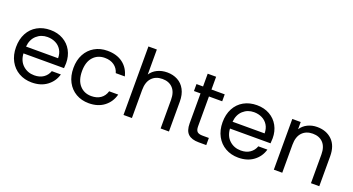

<svg xmlns="http://www.w3.org/2000/svg" viewBox="-48 -1340 3588 1949"><g transform="rotate(20 1745.5 -365.5)"><path d="M577 -295Q577 -269 574 -240H136Q141 -159 191.5 -113.5Q242 -68 314 -68Q373 -68 412.5 -95.5Q452 -123 468 -169H566Q544 -90 478 -40.5Q412 9 314 9Q236 9 174.5 -26Q113 -61 78 -125.5Q43 -190 43 -275Q43 -360 77 -424Q111 -488 172.5 -522.5Q234 -557 314 -557Q392 -557 452 -523Q512 -489 544.5 -429.5Q577 -370 577 -295ZM483 -314Q483 -366 460 -403.5Q437 -441 397.5 -460.5Q358 -480 310 -480Q241 -480 192.5 -436Q144 -392 137 -314Z M663 -275Q663 -360 697 -423.5Q731 -487 791.5 -522Q852 -557 930 -557Q1031 -557 1096.5 -508Q1162 -459 1183 -372H1085Q1071 -422 1030.5 -451Q990 -480 930 -480Q852 -480 804 -426.5Q756 -373 756 -275Q756 -176 804 -122Q852 -68 930 -68Q990 -68 1030 -96Q1070 -124 1085 -176H1183Q1161 -92 1095 -41.5Q1029 9 930 9Q852 9 791.5 -26Q731 -61 697 -125Q663 -189 663 -275Z M1576 -558Q1638 -558 1688 -531.5Q1738 -505 1766.5 -452Q1795 -399 1795 -323V0H1705V-310Q1705 -392 1664 -435.5Q1623 -479 1552 -479Q1480 -479 1437.5 -434Q1395 -389 1395 -303V0H1304V-740H1395V-470Q1422 -512 1469.5 -535Q1517 -558 1576 -558Z M2055 -473V-150Q2055 -110 2072 -93.5Q2089 -77 2131 -77H2198V0H2116Q2040 0 2002 -35Q1964 -70 1964 -150V-473H1893V-548H1964V-686H2055V-548H2198V-473Z M2808 -295Q2808 -269 2805 -240H2367Q2372 -159 2422.5 -113.5Q2473 -68 2545 -68Q2604 -68 2643.5 -95.5Q2683 -123 2699 -169H2797Q2775 -90 2709 -40.5Q2643 9 2545 9Q2467 9 2405.5 -26Q2344 -61 2309 -125.5Q2274 -190 2274 -275Q2274 -360 2308 -424Q2342 -488 2403.5 -522.5Q2465 -557 2545 -557Q2623 -557 2683 -523Q2743 -489 2775.5 -429.5Q2808 -370 2808 -295ZM2714 -314Q2714 -366 2691 -403.5Q2668 -441 2628.5 -460.5Q2589 -480 2541 -480Q2472 -480 2423.5 -436Q2375 -392 2368 -314Z M3195 -558Q3295 -558 3357 -497.5Q3419 -437 3419 -323V0H3329V-310Q3329 -392 3288 -435.5Q3247 -479 3176 -479Q3104 -479 3061.5 -434Q3019 -389 3019 -303V0H2928V-548H3019V-470Q3046 -512 3092.5 -535Q3139 -558 3195 -558Z"/></g></svg>

Font: Fz Poppins
Style: Regular
Weight: 400
Designer: Ninad Kale (Devanagari), Jonny Pinhorn (Latin)
Foundry: Indian Type Foundry
Version: Vit hóa bi Vntype.Com & FontZin.Com